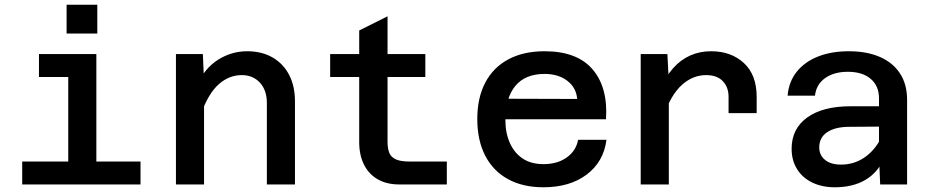

<svg xmlns="http://www.w3.org/2000/svg" viewBox="-20 -781 3940 813"><path d="M269 0V-552H388V0ZM74 0V-97H575V0ZM145 -455V-552H328V-455ZM262 -639V-761H392V-639Z M1110 0V-345Q1110 -399 1080.5 -431Q1051 -463 1004 -463Q950 -463 906.5 -424.5Q863 -386 832 -301L814 -420Q847 -493 904 -528.5Q961 -564 1026 -564Q1089 -564 1134.5 -537.5Q1180 -511 1204.5 -463.5Q1229 -416 1229 -352V0ZM725 0V-552H839L844 -436V0Z M1670 0Q1617 0 1579 -22Q1541 -44 1521 -84.5Q1501 -125 1501 -179V-652L1621 -712V-179Q1621 -154 1628 -135Q1635 -116 1655.5 -106.5Q1676 -97 1715 -97H1872V0ZM1378 -455V-552H1781V-455Z M2281 12Q2194 12 2131 -22.5Q2068 -57 2034.5 -122Q2001 -187 2001 -277Q2001 -367 2035 -431.5Q2069 -496 2133 -530Q2197 -564 2286 -564Q2424 -564 2489.5 -487Q2555 -410 2546 -276H2096L2097 -363L2424 -362Q2420 -410 2382 -439Q2344 -468 2286 -468Q2204 -468 2162 -417Q2120 -366 2120 -272Q2120 -218 2139 -175.5Q2158 -133 2193.5 -109.5Q2229 -86 2281 -86Q2340 -86 2379.5 -114Q2419 -142 2428 -189H2548Q2536 -96 2464.5 -42Q2393 12 2281 12Z M3065 -302V-371Q3065 -412 3040.5 -437.5Q3016 -463 2970 -463Q2914 -463 2868 -422Q2822 -381 2791 -293L2776 -405Q2799 -457 2830.5 -492.5Q2862 -528 2902.5 -546Q2943 -564 2991 -564Q3076 -564 3130 -514Q3184 -464 3184 -371V-302ZM2693 0V-552H2806L2812 -435V0Z M3707 0 3702 -117V-365Q3702 -417 3667 -447Q3632 -477 3570 -477Q3511 -477 3473.5 -450Q3436 -423 3431 -376H3315Q3320 -435 3353.5 -477Q3387 -519 3443.5 -541.5Q3500 -564 3574 -564Q3650 -564 3705.5 -540Q3761 -516 3791 -470Q3821 -424 3821 -358V0ZM3515 12Q3461 12 3419.5 -8Q3378 -28 3355 -65Q3332 -102 3332 -151Q3332 -236 3398 -283.5Q3464 -331 3581 -331H3716V-245L3577 -244Q3517 -244 3483 -221.5Q3449 -199 3449 -157Q3449 -124 3473.5 -104Q3498 -84 3541 -84Q3596 -84 3639.5 -113.5Q3683 -143 3710 -195L3723 -111Q3697 -50 3644 -19Q3591 12 3515 12Z"/></svg>

Font: Azeret Mono Thin Medium
Style: Regular
Weight: 500
Version: Version 1.002